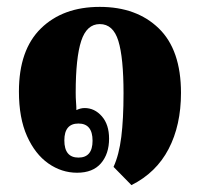

<svg xmlns="http://www.w3.org/2000/svg" viewBox="-20 -491 580 558"><path d="M362 47 310 -6Q326 -41 332.5 -93Q339 -145 339 -220Q339 -323 324 -372Q309 -421 270 -421Q232 -421 216 -372Q200 -323 200 -222Q200 -206 201 -193.5Q202 -181 202 -171Q214 -177 226 -177Q255 -177 276 -153Q297 -129 297 -88Q297 -44 273.5 -16.5Q250 11 204 11Q159 11 120.5 -16Q82 -43 58.5 -95.5Q35 -148 35 -225Q35 -346 99 -408.5Q163 -471 270 -471Q377 -471 441.5 -408.5Q506 -346 506 -221Q506 -127 470 -58Q434 11 362 47ZM208 -33Q249 -33 249 -82Q249 -132 208 -132Q167 -132 167 -83Q167 -33 208 -33Z"/></svg>

Font: Noto Serif Thai Condensed Black
Style: Regular
Weight: 900
Width: 3
Designer: Monotype Design Team
Foundry: Monotype Imaging Inc.
Version: Version 2.002; ttfautohint (v1.8.4.7-5d5b)